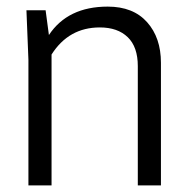

<svg xmlns="http://www.w3.org/2000/svg" viewBox="-20 -561 568 581"><path d="M467 0H397V-361Q397 -419 366.5 -448.5Q336 -478 282 -478Q188 -478 136 -396V0H66V-380L60 -530H118L128 -455Q185 -541 306 -541Q383 -541 425 -494Q467 -447 467 -371Z"/></svg>

Font: Cooper Hewitt
Style: Book
Weight: 705
Designer: Village Type and Design LLC
Foundry: Cooper Hewitt Smithsonian Design Museum
Version: 1.000; ttfautohint (v1.8.1)